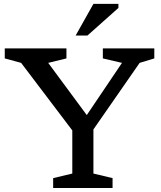

<svg xmlns="http://www.w3.org/2000/svg" viewBox="-20 -948 814 968"><path d="M86.5 -631 4 -653.5V-704H315V-653.5L223 -631L427 -355L408.5 -354.5L595 -631L498.5 -653.5V-704H758V-653.5L684 -631L451 -295.5V-73L547.5 -50V0H248V-50L344.5 -73V-290.5ZM361.5 -769 451 -928.5H577V-908L421 -769Z"/></svg>

Font: Newsreader 7pt
Style: Regular
Weight: 400
Designer: Hugues Gentile
Foundry: Production Type
Version: Version 1.003